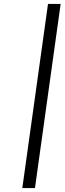

<svg xmlns="http://www.w3.org/2000/svg" viewBox="-20 -720 327 972"><path d="M93 232H157L287 -700H223Z"/></svg>

Font: Josefin Slab Thin SemiBold
Style: Italic
Weight: 600
Italic angle: -12°
Version: Version 2.000